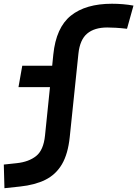

<svg xmlns="http://www.w3.org/2000/svg" viewBox="-65 -762 726 1015"><path d="M-41.5 232.9 -44.9 107.9 23.4 100.6Q87.4 93.8 126.2 62.7Q165 31.7 172.9 -44.9L199.2 -301.3H32.7L52.7 -414.6H210.9L216.8 -473.6Q231.4 -616.7 309.8 -679.4Q388.2 -742.2 526.9 -742.2Q586.9 -742.2 640.6 -732.4L606.4 -609.9Q572.3 -613.8 547.4 -615.2Q522.5 -616.7 502 -616.7Q434.1 -616.7 395.8 -584.5Q357.4 -552.2 349.6 -478.5L303.7 -37.6Q294.4 52.2 262.2 106.7Q230 161.1 174.8 188.5Q119.6 215.8 41 224.1Z"/></svg>

Font: CaskaydiaCove NFP
Style: Bold Italic
Weight: 700
Italic angle: -10°
Designer: Aaron Bell
Foundry: Saja Typeworks
Version: Version 2111.001; VTT 6.35;Nerd Fonts 3.1.1